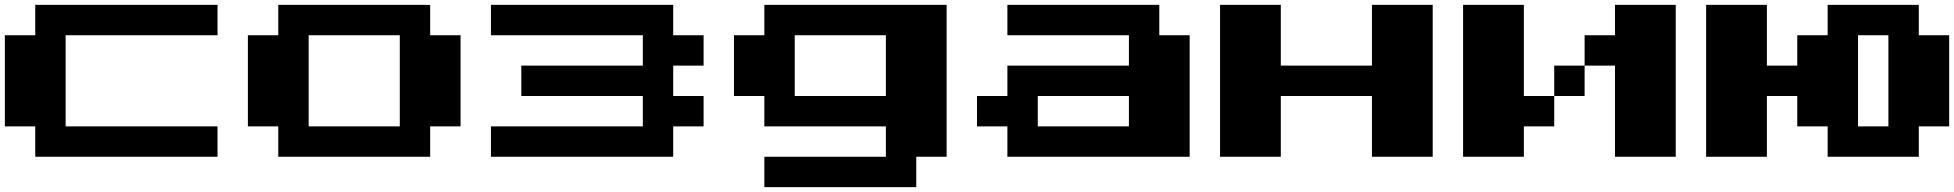

<svg xmlns="http://www.w3.org/2000/svg" viewBox="-20 -770 8040 790"><path d="M125 -687.5V-750H500H875V-687.5V-625H562.5H250V-437.5V-250H562.5H875V-187.5V-125H500H125V-187.5V-250H62.5H0V-437.5V-625H62.5H125Z M1125 -687.5V-750H1437.5H1750V-687.5V-625H1812.5H1875V-437.5V-250H1812.5H1750V-187.5V-125H1437.5H1125V-187.5V-250H1062.5H1000V-437.5V-625H1062.5H1125ZM1625 -437.5V-625H1437.5H1250V-437.5V-250H1437.5H1625Z M2000 -687.5V-750H2375H2750V-687.5V-625H2812.5H2875V-562.5V-500H2812.5H2750V-437.5V-375H2812.5H2875V-312.5V-250H2812.5H2750V-187.5V-125H2375H2000V-187.5V-250H2312.5H2625V-312.5V-375H2375H2125V-437.5V-500H2375H2625V-562.5V-625H2312.5H2000Z M3125 -687.5V-750H3500H3875V-437.5V-125H3812.5H3750V-62.5V0H3437.5H3125V-62.5V-125H3375H3625V-187.5V-250H3375H3125V-312.5V-375H3062.5H3000V-500V-625H3062.5H3125ZM3625 -500V-625H3437.5H3250V-500V-375H3437.5H3625Z M4125 -687.5V-750H4437.5H4750V-687.5V-625H4812.5H4875V-375V-125H4500H4125V-187.5V-250H4062.5H4000V-312.5V-375H4062.5H4125V-437.5V-500H4375H4625V-562.5V-625H4375H4125ZM4625 -312.5V-375H4437.5H4250V-312.5V-250H4437.5H4625Z M5000 -437.5V-750H5125H5250V-625V-500H5437.5H5625V-625V-750H5750H5875V-437.5V-125H5750H5625V-250V-375H5437.5H5250V-250V-125H5125H5000Z M6000 -437.5V-750H6125H6250V-562.5V-375H6312.5H6375V-437.5V-500H6437.5H6500V-562.5V-625H6562.5H6625V-687.5V-750H6750H6875V-437.5V-125H6750H6625V-312.5V-500H6562.5H6500V-437.5V-375H6437.5H6375V-312.5V-250H6312.5H6250V-187.5V-125H6125H6000Z M7000 -437.5V-750H7125H7250V-625V-500H7312.5H7375V-562.5V-625H7437.5H7500V-687.5V-750H7687.5H7875V-687.5V-625H7937.5H8000V-437.5V-250H7937.5H7875V-187.5V-125H7687.5H7500V-187.5V-250H7437.5H7375V-312.5V-375H7312.5H7250V-250V-125H7125H7000ZM7750 -437.5V-625H7687.5H7625V-437.5V-250H7687.5H7750Z"/></svg>

Font: Press Start 2P
Style: Regular
Weight: 500
Monospace: yes
Version: Version 2.14